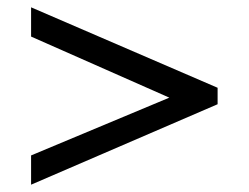

<svg xmlns="http://www.w3.org/2000/svg" viewBox="-20 -520 680 525"><path d="M443 -253 65 -420V-500L575 -280V-235L65 -15V-95Z"/></svg>

Font: Von Book
Style: Regular
Weight: 400
Version: Version 4.000; ttfautohint (v1.8.4.7-5d5b)